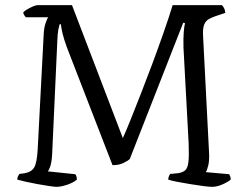

<svg xmlns="http://www.w3.org/2000/svg" viewBox="-20 -724 961 744"><path d="M199 0Q192 0 171.5 -3Q151 -6 126 -10.5Q101 -15 79 -20Q57 -25 47 -28Q47 -36 50 -41.5Q53 -47 55 -50L77 -53Q103 -58 113 -76Q123 -94 126 -144L149 -585Q150 -615 156.5 -634Q163 -653 167 -657H80Q77 -661 74 -665Q71 -669 70 -676Q74 -681 85 -687.5Q96 -694 107.5 -699Q119 -704 125 -704H259L456 -189Q468 -215 486 -260Q504 -305 526 -361Q548 -417 570.5 -477.5Q593 -538 613.5 -596.5Q634 -655 649 -704H840Q845 -699 848.5 -692Q852 -685 853 -674L814 -661Q800 -656 788.5 -649.5Q777 -643 771 -628Q765 -613 767 -583L790 -134Q792 -104 787 -83Q782 -62 777 -57L868 -49Q870 -45 872 -40.5Q874 -36 874 -28Q862 -18 841 -9Q820 0 802 0Q791 0 768 -3Q745 -6 717.5 -10.5Q690 -15 666.5 -19.5Q643 -24 632 -28Q632 -35 634.5 -41Q637 -47 639 -50L671 -53Q688 -56 697.5 -64Q707 -72 710 -95.5Q713 -119 711 -169L691 -539Q690 -574 692 -599.5Q694 -625 697 -634L690 -636L483 -108Q476 -101 458.5 -92.5Q441 -84 416 -84L239 -541Q228 -571 222.5 -594Q217 -617 216 -630H211Q209 -624 206 -609Q203 -594 202 -563L182 -125Q180 -94 174.5 -78.5Q169 -63 165 -60L271 -49Q277 -45 278 -28Q262 -15 238.5 -7.5Q215 0 199 0Z"/></svg>

Font: Texturina ExtraLight
Style: Regular
Weight: 200
Designer: Guillermo Torres Carreño
Foundry: Omnibus-Type
Version: Version 1.002; ttfautohint (v1.8.3)